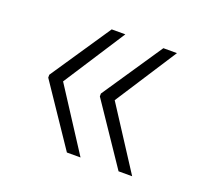

<svg xmlns="http://www.w3.org/2000/svg" viewBox="-83 -653 666 621"><g transform="rotate(20 250.0 -343.0)"><path d="M203.1 -130.9 63.5 -337.9V-347.7L203.1 -554.7H250L112.8 -342.8L250 -130.9ZM380.9 -130.9 241.2 -337.9V-347.7L380.9 -554.7H427.7L290.5 -342.8L427.7 -130.9Z"/></g></svg>

Font: Pretendard GOV ExtraLight
Style: Regular
Weight: 200
Designer: Base glyphs from Inter by Rasmus Andersson; Hangeul glyphs from Noto Sans CJK(Source Han Sans) by Jang Soo-young and Kan
Foundry: Kil Hyung-jin
Version: Version 1.309